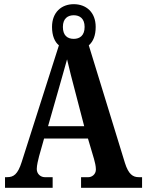

<svg xmlns="http://www.w3.org/2000/svg" viewBox="-20 -899 700 919"><path d="M4 0H232V-51H194C176 -51 156 -65 156 -90C156 -108 163 -135 167 -151L191 -236H401L430 -138C434 -124 439 -104 439 -88C439 -63 418 -51 404 -51H368V0H660V-51H644C616 -51 595 -65 578 -119L405 -682C426 -700 438 -729 438 -770C438 -841 392 -879 333 -879C275 -879 229 -841 229 -770C229 -728 242 -698 262 -682L84 -124C65 -64 45 -51 14 -51H4ZM333 -713C302 -713 281 -730 281 -770C281 -811 305 -826 333 -826C361 -826 385 -811 385 -770C385 -728 361 -713 333 -713ZM210 -295 260 -470C272 -514 291 -577 301 -615C311 -572 326 -512 339 -464L383 -295Z"/></svg>

Font: Noto Serif Ethiopic Condensed
Style: Bold
Weight: 700
Width: 3
Designer: Monotype Design Team
Foundry: Monotype Imaging Inc.
Version: Version 2.102